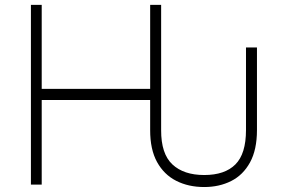

<svg xmlns="http://www.w3.org/2000/svg" viewBox="-20 -747 1148 777"><path d="M806.5 9.9Q742.5 9.9 693 -15.3Q643.5 -40.5 615.4 -91.6Q587.4 -142.8 587.7 -220.5V-342.3H148.8V0H105.1V-727.3H148.8V-387.4H587.7V-727.3H632.1V-220.5Q631.7 -124.6 677.6 -81.7Q723.4 -38.7 806.5 -38.7Q889.9 -38.7 932.7 -81.7Q975.5 -124.6 975.5 -220.5V-555H1019.9V-220.5Q1019.9 -141 991.8 -89.8Q963.8 -38.7 915.5 -14.4Q867.2 9.9 806.5 9.9Z"/></svg>

Font: Inter UI Extra Light
Style: Regular
Weight: 200
Designer: Rasmus Andersson
Foundry: rsms
Version: 3.2;8d6f07862